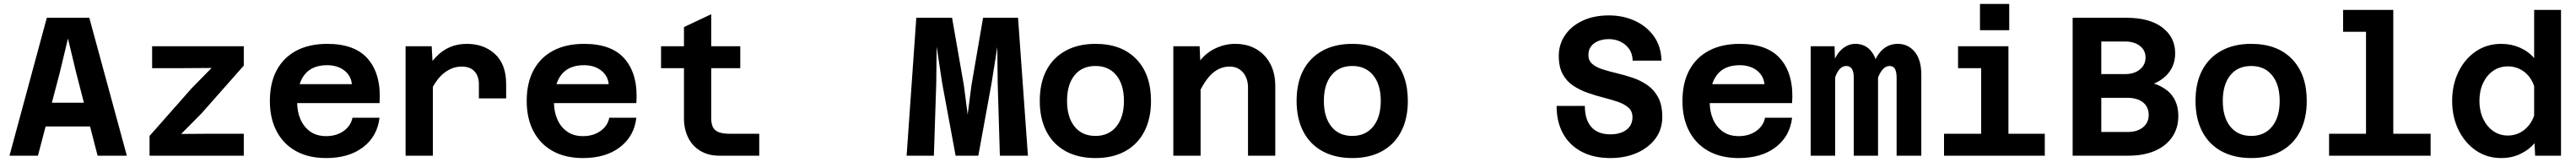

<svg xmlns="http://www.w3.org/2000/svg" viewBox="-20 -788 13040 820"><path d="M132 -148V-268H535V-148ZM217 -698H432L622 0H474L366 -418L324 -593L282 -418L172 0H28Z M737 0V-100L949 -340L1051 -444L902 -443H750V-554H1214V-456L1000 -214L897 -110L1046 -111H1214V0Z M1631 12Q1542 12 1478.5 -23Q1415 -58 1380.5 -123Q1346 -188 1346 -277Q1346 -368 1380.5 -432.5Q1415 -497 1480 -531.5Q1545 -566 1637 -566Q1780 -566 1845.5 -486Q1911 -406 1901 -266H1456V-362H1761Q1757 -405 1722.5 -431.5Q1688 -458 1636 -458Q1559 -458 1521.5 -410Q1484 -362 1484 -271Q1484 -223 1501 -184Q1518 -145 1550.5 -122Q1583 -99 1631 -99Q1683 -99 1719.5 -125Q1756 -151 1764 -192H1901Q1890 -98 1818 -43Q1746 12 1631 12Z M2404 -290V-362Q2404 -402 2382 -426.5Q2360 -451 2317 -451Q2267 -451 2224 -415.5Q2181 -380 2147 -299L2132 -420Q2156 -468 2187.5 -500.5Q2219 -533 2257.5 -549.5Q2296 -566 2343 -566Q2430 -566 2486 -514Q2542 -462 2542 -362V-290ZM2033 0V-554H2165L2171 -446V0Z M2931 12Q2842 12 2778.5 -23Q2715 -58 2680.5 -123Q2646 -188 2646 -277Q2646 -368 2680.5 -432.5Q2715 -497 2780 -531.5Q2845 -566 2937 -566Q3080 -566 3145.5 -486Q3211 -406 3201 -266H2756V-362H3061Q3057 -405 3022.5 -431.5Q2988 -458 2936 -458Q2859 -458 2821.5 -410Q2784 -362 2784 -271Q2784 -223 2801 -184Q2818 -145 2850.5 -122Q2883 -99 2931 -99Q2983 -99 3019.5 -125Q3056 -151 3064 -192H3201Q3190 -98 3118 -43Q3046 12 2931 12Z M3620 0Q3566 0 3525.5 -24Q3485 -48 3463.5 -91Q3442 -134 3442 -189V-651L3580 -716V-189Q3580 -164 3587.5 -146.5Q3595 -129 3615.5 -120Q3636 -111 3674 -111H3823V0ZM3326 -443V-554H3727V-443Z M4569 0 4618 -698H4799L4859 -355L4878 -208L4897 -355L4956 -698H5133L5183 0H5041L5030 -367L5028 -550L4999 -367L4932 0H4817L4749 -367L4721 -552L4719 -367L4707 0Z M5525 12Q5437 12 5373.5 -23Q5310 -58 5276.5 -123Q5243 -188 5243 -277Q5243 -368 5276.5 -432Q5310 -496 5373.5 -531Q5437 -566 5525 -566Q5657 -566 5731.5 -489Q5806 -412 5806 -277Q5806 -188 5772.5 -123Q5739 -58 5676 -23Q5613 12 5525 12ZM5525 -100Q5592 -100 5630.5 -147.5Q5669 -195 5669 -277Q5669 -360 5630.5 -407Q5592 -454 5525 -454Q5457 -454 5419 -407Q5381 -360 5381 -277Q5381 -195 5419 -147.5Q5457 -100 5525 -100Z M6297 0V-344Q6297 -392 6271.5 -421.5Q6246 -451 6204 -451Q6156 -451 6117.5 -417.5Q6079 -384 6044 -308L6024 -434Q6060 -503 6115.5 -534.5Q6171 -566 6231 -566Q6294 -566 6339.5 -539Q6385 -512 6410 -464.5Q6435 -417 6435 -352V0ZM5919 0V-554H6052L6057 -447V0Z M6825 12Q6737 12 6673.5 -23Q6610 -58 6576.5 -123Q6543 -188 6543 -277Q6543 -368 6576.5 -432Q6610 -496 6673.5 -531Q6737 -566 6825 -566Q6957 -566 7031.5 -489Q7106 -412 7106 -277Q7106 -188 7072.5 -123Q7039 -58 6976 -23Q6913 12 6825 12ZM6825 -100Q6892 -100 6930.5 -147.5Q6969 -195 6969 -277Q6969 -360 6930.5 -407Q6892 -454 6825 -454Q6757 -454 6719 -407Q6681 -360 6681 -277Q6681 -195 6719 -147.5Q6757 -100 6825 -100Z M8131 12Q8047 12 7986 -20Q7925 -52 7892 -111Q7859 -170 7859 -252H8002Q8002 -182 8035 -145Q8068 -108 8131 -108Q8182 -108 8212.5 -131Q8243 -154 8243 -195Q8243 -225 8223 -243Q8203 -261 8169.5 -272.5Q8136 -284 8096.5 -294Q8057 -304 8017 -318Q7977 -332 7943.5 -354Q7910 -376 7890 -412.5Q7870 -449 7870 -505Q7870 -563 7901.5 -609.5Q7933 -656 7990 -683Q8047 -710 8124 -710Q8195 -710 8254.5 -683Q8314 -656 8351 -605Q8388 -554 8390 -481H8244Q8243 -517 8225.5 -541Q8208 -565 8181.5 -577.5Q8155 -590 8124 -590Q8079 -590 8049.5 -569Q8020 -548 8020 -509Q8020 -481 8040 -464Q8060 -447 8093.5 -436.5Q8127 -426 8167 -416.5Q8207 -407 8246.5 -393.5Q8286 -380 8319.5 -356.5Q8353 -333 8373.5 -294.5Q8394 -256 8394 -196Q8394 -134 8360 -87.5Q8326 -41 8266.5 -14.5Q8207 12 8131 12Z M8781 12Q8692 12 8628.5 -23Q8565 -58 8530.5 -123Q8496 -188 8496 -277Q8496 -368 8530.5 -432.5Q8565 -497 8630 -531.5Q8695 -566 8787 -566Q8930 -566 8995.5 -486Q9061 -406 9051 -266H8606V-362H8911Q8907 -405 8872.5 -431.5Q8838 -458 8786 -458Q8709 -458 8671.5 -410Q8634 -362 8634 -271Q8634 -223 8651 -184Q8668 -145 8700.5 -122Q8733 -99 8781 -99Q8833 -99 8869.5 -125Q8906 -151 8914 -192H9051Q9040 -98 8968 -43Q8896 12 8781 12Z M9580 0V-395Q9580 -423 9572 -438.5Q9564 -454 9544 -454Q9517 -454 9496 -417Q9475 -380 9464 -293L9454 -371Q9451 -462 9488.5 -514Q9526 -566 9586 -566Q9638 -566 9671.5 -526Q9705 -486 9705 -409V0ZM9145 0V-554H9266L9269 -450V0ZM9363 0V-395Q9363 -425 9353.5 -439.5Q9344 -454 9325 -454Q9295 -454 9276 -414Q9257 -374 9246 -293V-376Q9244 -435 9261.5 -477.5Q9279 -520 9308 -543Q9337 -566 9371 -566Q9425 -566 9455.5 -523.5Q9486 -481 9486 -411V0Z M10008 0V-554H10146V0ZM9820 0V-111H10330V0ZM9891 -443V-554H10077V-443ZM10002 -635V-768H10150V-635Z M10883 -365Q10922 -352 10949.5 -330Q10977 -308 10991.5 -275.5Q11006 -243 11006 -201Q11006 -140 10975 -94.5Q10944 -49 10887.5 -24.5Q10831 0 10754 0H10471V-698H10744Q10861 -698 10925.5 -648.5Q10990 -599 10990 -519Q10990 -482 10977 -452.5Q10964 -423 10940 -401Q10916 -379 10883 -365ZM10736 -578H10616V-413H10736Q10783 -413 10811.5 -436.5Q10840 -460 10840 -497Q10840 -534 10811 -556Q10782 -578 10736 -578ZM10616 -120H10750Q10798 -120 10827 -143.5Q10856 -167 10856 -206Q10856 -247 10827 -270Q10798 -293 10746 -293H10616Z M11375 12Q11287 12 11223.5 -23Q11160 -58 11126.5 -123Q11093 -188 11093 -277Q11093 -368 11126.5 -432Q11160 -496 11223.5 -531Q11287 -566 11375 -566Q11507 -566 11581.5 -489Q11656 -412 11656 -277Q11656 -188 11622.5 -123Q11589 -58 11526 -23Q11463 12 11375 12ZM11375 -100Q11442 -100 11480.5 -147.5Q11519 -195 11519 -277Q11519 -360 11480.5 -407Q11442 -454 11375 -454Q11307 -454 11269 -407Q11231 -360 11231 -277Q11231 -195 11269 -147.5Q11307 -100 11375 -100Z M11956 0V-738H12094V0ZM11769 0V-111H12283V0ZM11840 -627V-738H12025V-627Z M12640 -566Q12691 -566 12734.5 -547Q12778 -528 12807 -494V-738H12943V0H12812L12809 -63Q12780 -29 12736.5 -8.5Q12693 12 12640 12Q12568 12 12512 -26.5Q12456 -65 12424 -130.5Q12392 -196 12392 -277Q12392 -359 12424 -424.5Q12456 -490 12512 -528Q12568 -566 12640 -566ZM12674 -102Q12720 -102 12755.5 -129.5Q12791 -157 12807 -203V-352Q12791 -399 12755.5 -425.5Q12720 -452 12674 -452Q12632 -452 12599.5 -429.5Q12567 -407 12548.5 -367.5Q12530 -328 12530 -277Q12530 -227 12548.5 -187.5Q12567 -148 12599.5 -125Q12632 -102 12674 -102Z"/></svg>

Font: Azeret Mono SemiBold
Style: Regular
Weight: 600
Designer: Martin Vácha
Foundry: Displaay
Version: Version 1.002